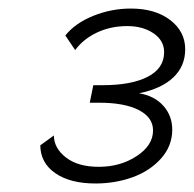

<svg xmlns="http://www.w3.org/2000/svg" viewBox="-20 -831 453 449"><path d="M74.2 -491.2 106 -514.2Q106 -484.9 134 -462.9Q162.1 -440.9 210.9 -440.9Q261.7 -440.9 299.8 -466.1Q337.9 -491.2 337.9 -525.9Q337.9 -556.6 304.4 -573.7Q271 -590.8 211.9 -590.8H189.9L198.2 -631.8H220.2Q287.6 -631.8 325.7 -651.6Q363.8 -671.4 363.8 -709Q363.8 -736.3 338.9 -753.2Q314 -770 277.8 -770Q238.8 -770 206.8 -754.9Q174.8 -739.7 155.8 -713.9L132.8 -748Q155.8 -776.9 198 -793.9Q240.2 -811 286.1 -811Q342.8 -811 377.9 -784.2Q413.1 -757.3 413.1 -715.8Q413.1 -676.3 385.3 -649.9Q357.4 -623.5 305.2 -612.8Q341.3 -606.9 362.1 -583.5Q382.8 -560.1 382.8 -527.8Q382.8 -489.7 356.7 -460.4Q330.6 -431.2 290 -416.5Q249.5 -401.9 203.1 -401.9Q144.5 -401.9 109.6 -425.8Q74.7 -449.7 74.2 -491.2Z"/></svg>

Font: Rawline
Style: Italic
Weight: 400
Italic angle: -12°
Designer: Matt McInerney, Pablo Impallari, Rodrigo Fuenzalida
Foundry: Matt McInerney, Pablo Impallari, Rodrigo Fuenzalida
Version: Version 4.020;PS 004.020;hotconv 1.0.88;makeotf.lib2.5.64775